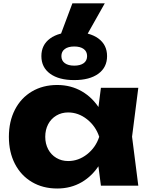

<svg xmlns="http://www.w3.org/2000/svg" viewBox="-20 -1085 869 1122"><path d="M543.2 -205.5 571.1 -285.6 543.2 -364.7 569.7 -571.8H788.2L751.7 -286.2L788.2 0H569.7ZM314.2 16.6Q230.9 16.6 166.7 -21.2Q102.6 -59.1 67.2 -127.5Q31.9 -196 31.9 -285.6Q31.9 -375.2 67.2 -444Q102.6 -512.8 166.7 -550.6Q230.9 -588.4 314.2 -588.4Q394.2 -588.4 458.5 -551.1Q522.9 -513.8 564.4 -445.5Q606 -377.2 618.2 -285.6Q605 -194.6 563.4 -126.4Q521.9 -58.1 458 -20.7Q394.2 16.6 314.2 16.6ZM378.3 -143.9Q438.5 -143.9 488.8 -183.4Q539.2 -222.9 559.8 -285.6Q539.2 -347.9 488.7 -387.9Q438.1 -427.9 378.3 -427.9Q340 -427.9 309.2 -409.6Q278.4 -391.3 261.4 -359Q244.4 -326.7 244.4 -285.6Q244.4 -245.2 261.4 -212.9Q278.4 -180.6 309.2 -162.3Q340 -143.9 378.3 -143.9ZM221.8 -757.2Q221.8 -822.9 272.9 -860.2Q324 -897.4 413.9 -897.4Q503.8 -897.4 554.8 -860.2Q605.7 -822.9 605.7 -757.2Q605.7 -691.4 554.8 -654.2Q503.8 -617 413.9 -617Q324 -617 272.9 -654.2Q221.8 -691.4 221.8 -757.2ZM489 -757.2Q489 -783.9 469.2 -798.6Q449.3 -813.3 413.9 -813.3Q378.5 -813.3 358.7 -798.6Q338.8 -783.9 338.8 -757.2Q338.8 -730.5 358.7 -716Q378.5 -701.4 413.9 -701.4Q449.3 -701.4 469.2 -716Q489 -730.5 489 -757.2ZM592.3 -1065.5 485.9 -876.8H332.3L403 -1065.5Z"/></svg>

Font: Unbounded Variable
Style: Regular
Weight: 400
Designer: Luke Prowse, Jean-Baptiste Morizot, Fátima Lázaro, Florian Runge
Foundry: NaN
Version: Version 1.600;FEAKit 1.0